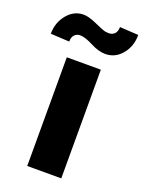

<svg xmlns="http://www.w3.org/2000/svg" viewBox="-186 -809 659 877"><g transform="rotate(20 143.5 -370.5)"><path d="M225.6 0H60.1V-528.3H225.6ZM332 -735.8Q332 -680.2 299.6 -641.4Q267.1 -602.5 219.2 -602.5Q187 -602.5 147.5 -623Q107.9 -643.6 83.5 -643.6Q67.9 -643.6 56.9 -632.8Q45.9 -622.1 45.9 -599.6L-45.4 -604.5Q-45.4 -658.7 -12.9 -698.2Q19.5 -737.8 66.9 -737.8Q91.3 -737.8 130.9 -720Q170.4 -702.1 180.9 -699.7Q191.4 -697.3 203.1 -697.3Q218.8 -697.3 230 -708Q241.2 -718.8 241.2 -741.2Z"/></g></svg>

Font: Roboto
Style: Regular
Weight: 900
Designer: Google
Version: Version 2.001171; 2014